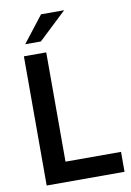

<svg xmlns="http://www.w3.org/2000/svg" viewBox="-98 -961 695 1020"><g transform="rotate(-10 250.0 -450.5)"><path d="M489 0H69V-697H189.5V-107.5H489ZM171.5 -759H87L197.5 -901H322Z"/></g></svg>

Font: Acari Sans Neue
Style: Bold
Weight: 700
Designer: Alfredo Marco Pradil (font), Cristiano Sobral (main changes)
Foundry: Hanken Design Co. (font), Cristiano Sobral (main changes)
Version: Version 2.459;March 19, 2022;FontCreator 14.0.0.2808 64-bit;